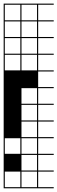

<svg xmlns="http://www.w3.org/2000/svg" viewBox="-20 -747 313 1046"><path d="M272.7 278.8H0V187.9H6.1V272.7H90.9V187.9H97V272.7H181.8V187.9H0V-727.3H272.7V-721.2H187.9V-636.4H272.7V-630.3H187.9V-545.5H272.7V-539.4H187.9V-454.5H272.7V-448.5H187.9V-363.6H272.7V-357.6H187.9V-272.7H272.7V-266.7H187.9V-181.8H272.7V-175.8H187.9V-90.9H272.7V-84.8H187.9V0H272.7V6.1H187.9V90.9H272.7V97H187.9V181.8H272.7V187.9H187.9V272.7H272.7ZM90.9 -636.4V-721.2H6.1V-636.4ZM97 -636.4H181.8V-721.2H97ZM6.1 -545.5H90.9V-630.3H6.1ZM97 -545.5H181.8V-630.3H97ZM6.1 -454.5H90.9V-539.4H6.1ZM97 -454.5H181.8V-539.4H97ZM6.1 -363.6H90.9V-448.5H6.1ZM97 -363.6H181.8V-448.5H97ZM97 -181.8H181.8V-266.7H97ZM97 -90.9H181.8V-175.8H97ZM97 0H181.8V-84.8H97ZM6.1 90.9H90.9V6.1H6.1ZM97 90.9H181.8V6.1H97ZM6.1 181.8H90.9V97H6.1ZM97 181.8H181.8V97H97ZM0 90.9H90.9V181.8H0Z"/></svg>

Font: Micro 5 Charted
Style: Regular
Weight: 400
Designer: Sarah Cadigan-Fried
Version: Version 1.000; ttfautohint (v1.8.4.7-5d5b)